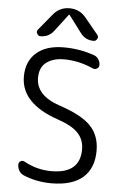

<svg xmlns="http://www.w3.org/2000/svg" viewBox="-63 -1023 679 1055"><g transform="rotate(5 276.5 -495.5)"><path d="M254.9 -79.1Q413.1 -79.1 413.1 -212.9Q413.1 -266.6 378.9 -302.7Q344.7 -338.9 266.6 -365.2Q59.6 -435.5 59.6 -584Q59.6 -668 113.8 -715.3Q168 -762.7 264.6 -762.7Q353.5 -762.7 432.6 -734.4Q448.2 -729.5 458 -714.8Q467.8 -700.2 467.8 -682.6Q467.8 -669.9 456.5 -663.1Q445.3 -656.2 433.6 -661.1Q353.5 -697.3 271.5 -697.3Q211.9 -697.3 174.8 -669.4Q137.7 -641.6 137.7 -584Q137.7 -486.3 268.6 -442.4Q392.6 -401.4 442.9 -348.6Q493.2 -295.9 493.2 -212.9Q493.2 -115.2 434.1 -64Q375 -12.7 260.7 -12.7Q177.7 -12.7 106.4 -43Q89.8 -49.8 80.6 -65.4Q71.3 -81.1 71.3 -99.6Q71.3 -112.3 82.5 -118.7Q93.8 -125 104.5 -118.2Q175.8 -79.1 254.9 -79.1ZM441.4 -847.7Q446.3 -841.8 446.3 -834Q446.3 -830.1 443.4 -825.2Q437.5 -812.5 423.8 -812.5Q378.9 -812.5 351.6 -848.6L280.3 -943.4Q279.3 -944.3 278.3 -944.3Q277.3 -944.3 276.4 -943.4L204.1 -848.6Q176.8 -812.5 130.9 -812.5Q118.2 -812.5 112.3 -825.2Q109.4 -830.1 109.4 -835Q109.4 -841.8 114.3 -847.7L187.5 -936.5Q222.7 -979.5 277.8 -979.5Q333 -979.5 368.2 -936.5Z"/></g></svg>

Font: Gen Jyuu Gothic P Normal
Style: Regular
Weight: 300
Designer: [Source Han Sans]
Ryoko NISHIZUKA  (kana & ideographs); Paul D. Hunt (Latin, Greek & Cyrillic); Wenlong ZHANG  (bopomofo
Version: Version 1.002.20150607